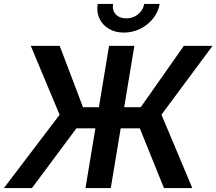

<svg xmlns="http://www.w3.org/2000/svg" viewBox="-51 -962 1107 982"><path d="M636.2 -727.5 515.6 0H386.2L506.8 -727.5ZM-31.2 0 253.9 -375 106.4 -727.5H254.4L373.5 -413.6H668.9L889.2 -727.5H1036.1L774.9 -375.5L932.6 0H787.6L664.1 -305.7H339.8L112.3 0ZM582.5 -795.4Q538.1 -795.4 505.4 -814.9Q472.7 -834.5 457.3 -867.7Q441.9 -900.9 448.7 -941.9H527.3Q522 -909.2 541 -888.7Q560.1 -868.2 594.7 -868.2Q618.2 -868.2 637.5 -877.7Q656.7 -887.2 669.7 -903.8Q682.6 -920.4 686.5 -941.9H765.6Q758.8 -900.9 732.2 -867.7Q705.6 -834.5 666.5 -814.9Q627.4 -795.4 582.5 -795.4Z"/></svg>

Font: Inter 28pt SemiBold
Style: Italic
Weight: 600
Italic angle: -9.3988°
Designer: Rasmus Andersson
Foundry: rsms
Version: Version 4.001;git-66647c0bb